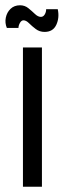

<svg xmlns="http://www.w3.org/2000/svg" viewBox="-20 -708 246 728"><path d="M67 0V-528H139V0ZM149 -587Q130 -587 115.5 -598Q101 -609 90 -620Q79 -631 69 -631Q61 -631 55.5 -621Q50 -611 50 -602H6Q-2 -621 2 -641Q6 -661 20 -674.5Q34 -688 56 -688Q74 -688 87.5 -677Q101 -666 112.5 -655Q124 -644 135 -644Q144 -644 149.5 -653Q155 -662 155 -673H199Q206 -641 193.5 -614Q181 -587 149 -587Z"/></svg>

Font: Bricolage Grotesque 10pt Condensed Light
Style: Regular
Weight: 300
Width: 3
Designer: Mathieu Triay
Foundry: Atelier Triay
Version: Version 1.000; ttfautohint (v1.8.4.7-5d5b);gftools[0.9.32]